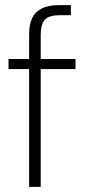

<svg xmlns="http://www.w3.org/2000/svg" viewBox="-20 -725 328 745"><path d="M93 0V-592Q93 -629 104.5 -654Q116 -679 141.5 -692Q167 -705 207 -705H255V-666H211Q171 -666 154.5 -649Q138 -632 138 -590V0ZM13 -457V-496H273V-457Z"/></svg>

Font: DM Sans 36pt ExtraLight
Style: Regular
Weight: 250
Designer: Colophon Foundry, Jonny Pinhorn
Foundry: Colophon Foundry
Version: Version 4.004;gftools[0.9.30]